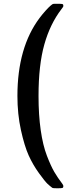

<svg xmlns="http://www.w3.org/2000/svg" viewBox="-20 -770 409 1012"><path d="M71.8 -264.2Q71.8 -520 189 -675.8Q204.1 -695.8 220 -713.4Q235.8 -731 245.8 -739.5Q255.9 -748 258.8 -749Q259.8 -750 275.9 -750H290Q304.2 -750 309.1 -748.5Q314 -747.1 314 -738.8Q314 -733.9 304.2 -722.2Q244.1 -644 213.6 -535.4Q183.1 -426.8 183.1 -264.2Q183.1 -164.1 194.6 -84Q206.1 -3.9 227.1 50.5Q248 105 266.1 136Q284.2 167 308.1 198.2Q314 206.1 314 210.9Q314 218.8 309.1 220.5Q304.2 222.2 290 222.2H275.9Q257.8 222.2 255.9 220.2Q242.7 210.4 229.7 198.2Q216.8 186 185.3 142.6Q153.8 99.1 131.3 49.6Q108.9 0 90.3 -84.5Q71.8 -168.9 71.8 -264.2Z"/></svg>

Font: CMU Sans Serif Demi Condensed
Style: DemiCondensed
Weight: 600
Width: 3
Version: Version 0.7.0